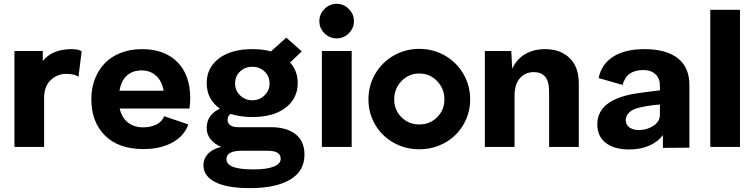

<svg xmlns="http://www.w3.org/2000/svg" viewBox="-20 -766 3935 1001"><path d="M353 -509.8Q388.2 -509.8 405.8 -499L389.2 -366.2Q365.7 -380.9 326.2 -380.9Q277.8 -380.9 243.9 -348.1Q210 -315.4 210 -254.9V0H55.2V-500H203.1V-448.2Q252.4 -509.8 353 -509.8Z M728 11.2Q598.1 11.2 527.1 -59.6Q456.1 -130.4 456.1 -250Q456.1 -304.2 473.6 -351.3Q491.2 -398.4 523.9 -433.8Q556.6 -469.2 607.2 -489.5Q657.7 -509.8 719.7 -509.8Q837.9 -509.8 904.8 -442.4Q971.7 -375 971.7 -254.9Q971.7 -226.6 967.8 -200.2H604Q615.2 -151.4 647.7 -126.7Q680.2 -102.1 726.1 -102.1Q766.6 -102.1 796.4 -117.4Q826.2 -132.8 835.9 -160.2L961.9 -117.2Q939.9 -55.7 877.4 -22.2Q814.9 11.2 728 11.2ZM603 -293H833Q824.2 -343.8 793.5 -371.3Q762.7 -398.9 718.8 -398.9Q671.9 -398.9 641.8 -372.3Q611.8 -345.7 603 -293Z M1472.7 -569.8 1553.2 -498 1492.2 -439.9Q1532.2 -397 1532.2 -333Q1532.2 -252.9 1469 -204.3Q1405.8 -155.8 1295.4 -155.8Q1235.8 -155.8 1182.6 -171.9Q1166.5 -162.1 1166.5 -141.1Q1166.5 -123 1180.7 -113Q1194.8 -103 1221.2 -103H1390.6Q1475.1 -103 1521.2 -66.2Q1567.4 -29.3 1567.4 40Q1567.4 126.5 1492.2 170.7Q1417 214.8 1284.2 214.8Q1161.6 214.8 1101.1 182.9Q1040.5 150.9 1040.5 95.2Q1040.5 62 1064 36.4Q1087.4 10.7 1133.3 0Q1098.6 -14.6 1078.1 -39.6Q1057.6 -64.5 1057.6 -99.1Q1057.6 -134.3 1075.9 -159.7Q1094.2 -185.1 1126.5 -199.2Q1057.6 -248.5 1057.6 -333Q1057.6 -412.6 1121.3 -461.2Q1185.1 -509.8 1295.4 -509.8Q1351.1 -509.8 1392.6 -498ZM1160.6 63Q1160.6 90.3 1194.6 103.8Q1228.5 117.2 1301.3 117.2Q1371.6 117.2 1407.5 102.5Q1443.4 87.9 1443.4 62Q1443.4 20 1376.5 20H1239.3Q1160.6 20 1160.6 63ZM1205.6 -331.1Q1205.6 -293.5 1232.2 -268.3Q1258.8 -243.2 1295.4 -243.2Q1332 -243.2 1358.6 -268.3Q1385.3 -293.5 1385.3 -331.1Q1385.3 -369.1 1358.9 -393.6Q1332.5 -418 1295.4 -418Q1258.3 -418 1231.9 -393.6Q1205.6 -369.1 1205.6 -331.1Z M1735.4 -565.9Q1698.2 -565.9 1671.6 -592.5Q1645 -619.1 1645 -655.8Q1645 -692.4 1671.6 -719.2Q1698.2 -746.1 1735.4 -746.1Q1772 -746.1 1798.6 -719.2Q1825.2 -692.4 1825.2 -655.8Q1825.2 -619.1 1798.6 -592.5Q1772 -565.9 1735.4 -565.9ZM1658.2 0V-500H1813.5V0Z M1936.5 -115.2Q1900.9 -175.3 1900.9 -248Q1900.9 -320.8 1936.5 -381.3Q1972.2 -441.9 2033 -476.6Q2093.8 -511.2 2166 -511.2Q2238.3 -511.2 2299.1 -476.6Q2359.9 -441.9 2395.5 -381.3Q2431.2 -320.8 2431.2 -248Q2431.2 -175.3 2395.5 -115.2Q2359.9 -55.2 2299.1 -21.5Q2238.3 12.2 2166 12.2Q2093.8 12.2 2033 -21.5Q1972.2 -55.2 1936.5 -115.2ZM2073.2 -343.3Q2035.2 -303.7 2035.2 -248Q2035.2 -192.4 2073 -154.8Q2110.8 -117.2 2166 -117.2Q2221.2 -117.2 2259 -154.8Q2296.9 -192.4 2296.9 -248Q2296.9 -303.7 2258.8 -343.3Q2220.7 -382.8 2166 -382.8Q2111.3 -382.8 2073.2 -343.3Z M2821.8 -509.8Q2901.4 -509.8 2949.5 -463.6Q2997.6 -417.5 2997.6 -331.1V0H2842.8V-287.1Q2842.8 -342.8 2822 -366.5Q2801.3 -390.1 2763.7 -390.1Q2719.7 -390.1 2691.2 -359.1Q2662.6 -328.1 2662.6 -264.2V0H2507.8V-500H2645.5L2650.4 -408.2Q2674.8 -459 2718.8 -484.4Q2762.7 -509.8 2821.8 -509.8Z M3340.3 -509.8Q3452.6 -509.8 3513.4 -462.6Q3574.2 -415.5 3574.2 -321.8V-128.9V3.9L3436 4.9V-62Q3410.2 -26.4 3364.5 -6.6Q3318.8 13.2 3261.2 13.2Q3182.1 13.2 3138.2 -21Q3094.2 -55.2 3094.2 -117.2Q3094.2 -173.8 3132.1 -211.4Q3169.9 -249 3248 -269Q3280.8 -278.8 3420.4 -294.9V-320.8Q3420.4 -357.4 3397 -379.2Q3373.5 -400.9 3334.5 -400.9Q3245.6 -400.9 3226.1 -323.2L3101.1 -358.9Q3114.7 -430.2 3176 -470Q3237.3 -509.8 3340.3 -509.8ZM3242.2 -139.2Q3242.2 -115.2 3261.7 -101.6Q3281.2 -87.9 3311 -87.9Q3352.5 -87.9 3386.5 -110.1Q3420.4 -132.3 3420.4 -167V-221.2Q3347.2 -215.3 3299.3 -201.2Q3272 -192.9 3257.1 -176.3Q3242.2 -159.7 3242.2 -139.2Z M3683.1 -714.8H3837.9V0H3683.1Z"/></svg>

Font: Human Sans
Style: Bold
Weight: 700
Designer: Tim Radville
Foundry: Continuum
Version: Version 1.000;FEAKit 1.0